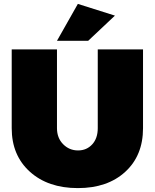

<svg xmlns="http://www.w3.org/2000/svg" viewBox="-20 -954 793 984"><path d="M379 -934 569 -874 432 -745H272ZM272 -297Q272 -247 303.5 -215Q335 -183 380 -183Q424 -183 452.5 -214Q481 -245 481 -297V-701H713V-297Q713 -157 622 -73.5Q531 10 379 10Q226 10 133 -74Q40 -158 40 -297V-701H272Z"/></svg>

Font: MontserratBlack
Style: Regular
Weight: 900
Designer: Julieta Ulanovsky
Foundry: Julieta Ulanovsky
Version: Version 4.000